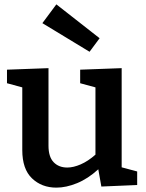

<svg xmlns="http://www.w3.org/2000/svg" viewBox="-20 -848 667 879"><path d="M238 11Q171 11 126.5 -31.5Q82 -74 82 -161V-448L12 -467V-529L202 -536V-181Q202 -130 225.5 -105.5Q249 -81 288 -81Q316 -81 349.5 -95.5Q383 -110 417 -140V-448L347 -467V-529L537 -536V-82L608 -63V-1L444 6L430 -73Q383 -30 333 -9.5Q283 11 238 11ZM238 -828 436 -673 390 -611 174 -742Z"/></svg>

Font: Bitter SemiBold
Style: Regular
Weight: 600
Designer: Sol Matas, and Bitter project Authors
Foundry: Sol Matas
Version: Version 2.001